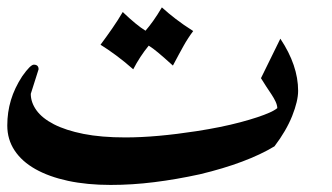

<svg xmlns="http://www.w3.org/2000/svg" viewBox="-20 -512 912 527"><path d="M345.7 -321.8Q321.3 -343.3 298.8 -359.9Q276.4 -376.5 255.9 -389.2Q272.9 -412.1 288.3 -434.3Q303.7 -456.5 316.9 -479Q336.4 -460.4 351.8 -447.8Q367.2 -435.1 379.4 -427.7Q389.2 -439 400.4 -454.6Q411.6 -470.2 424.3 -491.7Q441.4 -476.1 462.4 -460Q483.4 -443.8 510.3 -426.8Q502.9 -417 496.6 -407.2Q490.2 -397.5 483.9 -386.2Q477.5 -375 470.5 -361.8Q463.4 -348.6 454.6 -332Q429.2 -355 414.3 -367.4Q399.4 -379.9 388.2 -386.7Q363.8 -356.9 345.7 -321.8ZM720.2 -203.1Q726.1 -205.6 731.9 -209Q737.8 -212.4 741.2 -215.3Q740.7 -224.1 736.3 -233.4Q731.9 -242.7 725.3 -252.7Q718.8 -262.7 711.2 -273.9Q703.6 -285.2 696.3 -297.4L749.5 -405.8Q798.3 -332.5 798.3 -262.7Q798.3 -234.9 782 -193.8Q765.6 -152.8 733.4 -110.4Q695.3 -87.4 644.5 -68.4Q593.8 -49.3 528.8 -33.7Q463.9 -19.5 403.3 -12Q342.8 -4.4 283.7 -4.4Q219.2 -4.4 166.7 -15.6Q114.3 -26.9 77.1 -47.9Q40 -68.8 20 -99.1Q0 -129.4 0 -167.5Q0 -204.1 10 -237.3Q20 -270.5 41 -302.7Q63.5 -334.5 72.8 -334.5Q85.9 -334.5 85.9 -321.8L64.5 -254.4Q64.5 -231 80.1 -209.2Q95.7 -187.5 127.9 -170.9Q160.2 -154.3 209 -144.5Q257.8 -134.8 324.2 -134.8Q366.7 -134.8 415.8 -139.2Q464.8 -143.6 518.6 -151.9Q587.9 -162.6 639.9 -176.5Q691.9 -190.4 720.2 -203.1Z"/></svg>

Font: XB Niloofar
Style: Bold
Weight: 700
Designer: Behnam
Foundry: Irmug
Version: Version 7.201 2008